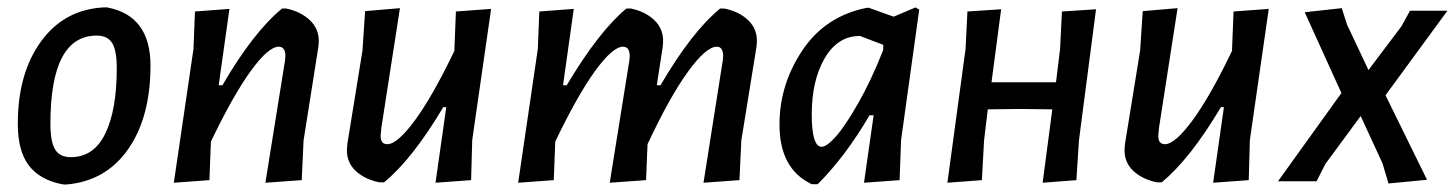

<svg xmlns="http://www.w3.org/2000/svg" viewBox="-20 -489 3925 518"><path d="M259 -469H269Q386 -447 386 -312Q386 -172 325 -85.5Q264 1 156 9L147 8Q87 -4 57.5 -43Q28 -82 28 -155Q28 -291 90.5 -377Q153 -463 259 -469ZM241 -393Q116 -393 116 -155Q116 -107 128.5 -86Q141 -65 171 -65Q233 -65 264 -128.5Q295 -192 295 -305Q295 -353 282.5 -373Q270 -393 241 -393Z M449 4 502 -357 506 -458 599 -465 570 -259H580Q664 -403 741 -466H752Q791 -458 816 -434.5Q841 -411 840 -376L839 -363L799 -110L794 -3L696 4L749 -326L750 -337Q750 -363 732 -363Q704 -363 656.5 -297.5Q609 -232 549 -107L545 -3Z M1059 -467 1009 -145 1007 -124Q1006 -100 1025 -100Q1052 -100 1099.5 -164.5Q1147 -229 1206 -352V-357L1210 -458L1305 -465L1254 -111L1251 -3L1155 4L1184 -200H1176Q1092 -59 1016 3H1004Q964 -5 939.5 -28Q915 -51 916 -86L917 -100L958 -353L965 -459Z M1528 -465 1499 -259H1509Q1596 -405 1670 -466H1682Q1721 -458 1745.5 -434.5Q1770 -411 1769 -376L1768 -363L1752 -259H1762Q1846 -403 1923 -466H1934Q1974 -458 1998.5 -434.5Q2023 -411 2022 -376L2021 -363L1980 -110L1975 -3L1878 4L1930 -326L1931 -337Q1931 -363 1914 -363Q1885 -363 1836 -295.5Q1787 -228 1727 -100L1723 -3L1625 4L1678 -326L1679 -337Q1679 -363 1661 -363Q1633 -363 1585.5 -297.5Q1538 -232 1478 -107L1474 -3L1378 4L1431 -357L1435 -458Z M2319 -468H2324L2391 -444L2450 -469L2460 -463L2411 -111L2407 -3L2311 4L2337 -178H2326Q2261 -67 2186 8H2170Q2083 -33 2083 -153Q2083 -261 2145 -353.5Q2207 -446 2319 -468ZM2170 -180Q2170 -93 2197 -93Q2210 -93 2234.5 -120Q2259 -147 2294.5 -209Q2330 -271 2362 -352L2363 -356V-368L2300 -392Q2240 -392 2205 -332Q2170 -272 2170 -180Z M2681 -464 2655 -267H2829L2840 -357L2845 -458L2937 -464L2891 -111L2884 -3L2793 4L2819 -194L2730 -195L2645 -194L2635 -111L2629 -3L2536 4L2585 -357L2590 -458Z M3157 -467 3107 -145 3105 -124Q3104 -100 3123 -100Q3150 -100 3197.5 -164.5Q3245 -229 3304 -352V-357L3308 -458L3403 -465L3352 -111L3349 -3L3253 4L3282 -200H3274Q3190 -59 3114 3H3102Q3062 -5 3037.5 -28Q3013 -51 3014 -86L3015 -100L3056 -353L3063 -459Z M3718 -232 3830 -4 3726 6 3710 -48 3651 -176 3556 -47 3532 0H3428L3599 -238L3500 -456L3600 -467L3614 -423L3672 -300L3761 -418L3784 -460H3885Z"/></svg>

Font: Alegreya Sans Medium
Style: Italic
Weight: 500
Italic angle: -7°
Designer: Juan Pablo del Peral
Foundry: Huerta Tipografica
Version: Version 2.007